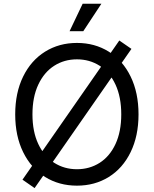

<svg xmlns="http://www.w3.org/2000/svg" viewBox="-20 -962 805 1005"><path d="M59.6 -363.3Q59.6 -476.6 101.1 -561.3Q142.6 -646 216.1 -691.7Q289.6 -737.3 382.8 -737.3Q476.1 -737.3 549.3 -691.7Q622.6 -646 663.8 -561.3Q705.1 -476.6 705.1 -363.3Q705.1 -250.5 663.8 -165.8Q622.6 -81.1 549.3 -35.6Q476.1 9.8 382.8 9.8Q289.6 9.8 216.1 -35.6Q142.6 -81.1 101.1 -165.8Q59.6 -250.5 59.6 -363.3ZM614.7 -363.3Q614.7 -454.1 584.5 -519.3Q554.2 -584.5 501.5 -617.9Q448.7 -651.4 382.8 -651.4Q316.4 -651.4 263.7 -617.7Q210.9 -584 180.4 -519Q149.9 -454.1 149.9 -363.3Q149.9 -272.9 180.4 -208.3Q210.9 -143.6 263.7 -109.9Q316.4 -76.2 382.8 -76.2Q448.7 -76.2 501.5 -109.6Q554.2 -143.1 584.5 -208Q614.7 -272.9 614.7 -363.3ZM97.7 -21.5 604.5 -750 668 -706.1 161.1 22.5ZM412.6 -942.4H510.7L416 -798.8H344.2Z"/></svg>

Font: Raveo Variable
Style: Regular
Weight: 400
Designer: Jakub Foglar, Rasmus Andersson (Inter)
Foundry: Jakubfoglar.com
Version: Version 1.000;Glyphs 3.2.3 (3260)